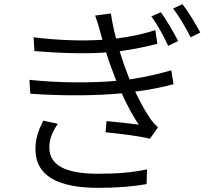

<svg xmlns="http://www.w3.org/2000/svg" viewBox="-20 -857 1040 926"><path d="M756 -798 710 -778C740 -737 769 -684 791 -636L839 -659C817 -704 779 -765 756 -798ZM860 -837 815 -816C846 -775 876 -724 899 -677L946 -700C923 -744 885 -805 860 -837ZM259 -260 189 -275C167 -232 150 -191 151 -135C152 -9 259 49 455 49C541 49 617 43 687 31L689 -40C617 -25 546 -19 453 -19C292 -19 218 -62 218 -146C218 -191 235 -225 259 -260ZM465 -697 474 -665C379 -659 263 -662 142 -677L146 -611C271 -600 395 -597 492 -604C500 -578 509 -551 520 -522L541 -467C427 -457 273 -456 122 -472L126 -405C281 -394 446 -395 567 -407C590 -356 617 -304 649 -256C616 -260 550 -268 494 -273L489 -219C557 -212 647 -202 703 -188L742 -243C728 -256 716 -269 705 -284C678 -325 653 -370 632 -415C704 -424 769 -438 817 -451L806 -518C759 -504 687 -486 605 -474L581 -537L557 -610C626 -619 690 -633 739 -646L729 -712C677 -694 610 -680 540 -671C529 -712 520 -754 515 -792L439 -782C449 -755 458 -725 465 -697Z"/></svg>

Font: ChiuKong Gothic MN Normal
Style: Regular
Weight: 350
Designer: Ryoko NISHIZUKA 西塚涼子 (kana, bopomofo & ideographs); Paul D. Hunt (Latin, Greek & Cyrillic); Sandoll Communications 산돌커뮤니
Foundry: Adobe
Version: Version 1.300